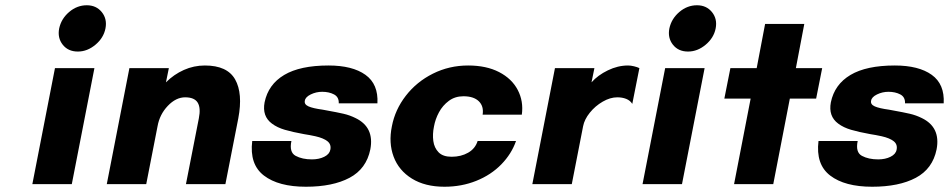

<svg xmlns="http://www.w3.org/2000/svg" viewBox="-20 -700 3608 730"><path d="M189 -441H339L253 0H103ZM205 -592Q213 -629 243 -654.5Q273 -680 310 -680Q346 -680 367 -654Q388 -628 381 -592Q374 -556 343 -530Q312 -504 276 -504Q239 -504 218.5 -530Q198 -556 205 -592Z M472 -441H622L611 -387Q641 -417 679 -434Q717 -451 759 -451Q844 -451 874 -398Q904 -345 886 -250L837 0H687L736 -250Q744 -290 731.5 -310Q719 -330 684 -330Q649 -330 618 -297.5Q587 -265 579 -220L536 0H386Z M939 -164H1088Q1079 -121 1104 -107.5Q1129 -94 1166 -94Q1193 -94 1213 -104Q1233 -114 1236 -131Q1240 -151 1225 -163Q1210 -175 1179 -182Q1156 -187 1136 -190Q1092 -198 1063 -206.5Q1034 -215 1014 -230Q976 -258 986 -311Q1000 -379 1060.5 -415Q1121 -451 1229 -451Q1320 -451 1369.5 -415.5Q1419 -380 1415 -307H1268Q1269 -331 1250 -341Q1231 -351 1205 -351Q1182 -351 1161.5 -341Q1141 -331 1139 -317Q1136 -303 1153 -295.5Q1170 -288 1207 -283L1223 -280Q1262 -273 1286 -267.5Q1310 -262 1332 -251Q1404 -216 1388 -132Q1373 -58 1309 -24Q1245 10 1143 10Q1039 10 983.5 -32.5Q928 -75 939 -164Z M1470 -220Q1482 -283 1523 -336Q1564 -389 1626 -420Q1688 -451 1760 -451Q1829 -451 1877.5 -426Q1926 -401 1948.5 -358Q1971 -315 1964 -264H1815Q1820 -296 1800.5 -315Q1781 -334 1742 -334Q1710 -334 1686.5 -316.5Q1663 -299 1649 -273Q1635 -247 1630 -219Q1624 -190 1627.5 -164Q1631 -138 1647.5 -121Q1664 -104 1697 -104Q1733 -104 1760 -119.5Q1787 -135 1796 -164H1942Q1925 -115 1886 -75Q1847 -35 1791 -12.5Q1735 10 1670 10Q1596 10 1546 -21Q1496 -52 1476.5 -104.5Q1457 -157 1470 -220Z M2090 -441H2240L2229 -387Q2253 -414 2291 -432.5Q2329 -451 2368 -451Q2378 -451 2390.5 -448Q2403 -445 2411 -441L2384 -305Q2376 -318 2361 -324Q2346 -330 2327 -330Q2300 -330 2271.5 -313.5Q2243 -297 2222.5 -271.5Q2202 -246 2197 -220L2154 0H2004Z M2509 -441H2659L2573 0H2423ZM2525 -592Q2533 -629 2563 -654.5Q2593 -680 2630 -680Q2666 -680 2687 -654Q2708 -628 2701 -592Q2694 -556 2663 -530Q2632 -504 2596 -504Q2559 -504 2538.5 -530Q2518 -556 2525 -592Z M2834 -325H2734L2757 -441H2857L2889 -609H3038L3006 -441H3106L3083 -325H2983L2920 0H2771Z M3092 -164H3241Q3232 -121 3257 -107.5Q3282 -94 3319 -94Q3346 -94 3366 -104Q3386 -114 3389 -131Q3393 -151 3378 -163Q3363 -175 3332 -182Q3309 -187 3289 -190Q3245 -198 3216 -206.5Q3187 -215 3167 -230Q3129 -258 3139 -311Q3153 -379 3213.5 -415Q3274 -451 3382 -451Q3473 -451 3522.5 -415.5Q3572 -380 3568 -307H3421Q3422 -331 3403 -341Q3384 -351 3358 -351Q3335 -351 3314.5 -341Q3294 -331 3292 -317Q3289 -303 3306 -295.5Q3323 -288 3360 -283L3376 -280Q3415 -273 3439 -267.5Q3463 -262 3485 -251Q3557 -216 3541 -132Q3526 -58 3462 -24Q3398 10 3296 10Q3192 10 3136.5 -32.5Q3081 -75 3092 -164Z"/></svg>

Font: Teachers[wght] Italic
Style: Regular
Weight: 400
Designer: Alfredo Marco Pradil & Chank Diesel
Version: Version 1.000;Glyphs 3.1.2 (3151)